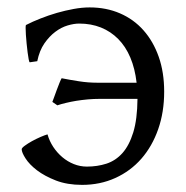

<svg xmlns="http://www.w3.org/2000/svg" viewBox="-20 -489 506 523"><path d="M427.2 -239.3Q427.2 -183.6 410.9 -137Q394.5 -90.3 365 -56.6Q335.4 -22.9 294.2 -4.2Q252.9 14.6 203.6 14.6Q163.1 14.6 132.3 2.7Q101.6 -9.3 80.8 -25.1Q60.1 -41 49.6 -57.4Q39.1 -73.7 39.1 -82.5Q39.1 -85.9 47.4 -92Q55.7 -98.1 67.1 -104.5Q78.6 -110.8 90.6 -116Q102.5 -121.1 109.4 -123Q114.7 -104.5 125.2 -88.6Q135.7 -72.8 149.9 -60.8Q164.1 -48.8 181.2 -42Q198.2 -35.2 216.8 -35.2Q245.1 -35.2 270 -43.2Q294.9 -51.3 313.5 -72Q332 -92.8 343 -128.4Q354 -164.1 354.5 -219.7H252Q235.8 -219.7 219.5 -218.3Q203.1 -216.8 188 -214.4Q172.9 -211.9 159.7 -208.7Q146.5 -205.6 136.2 -202.1L122.6 -211.4Q123.5 -213.9 127 -223.1Q130.4 -232.4 134.3 -243.2Q138.2 -253.9 142.1 -263.4Q146 -272.9 147.9 -275.9Q169.9 -271.5 195.1 -267.6Q220.2 -263.7 244.6 -263.7H352.1Q347.7 -302.2 335 -332.3Q322.3 -362.3 302 -382.8Q281.7 -403.3 254.9 -414.1Q228 -424.8 195.8 -424.8Q181.6 -424.8 164.3 -419.7Q147 -414.6 130.6 -402.3Q114.3 -390.1 100.8 -370.6Q87.4 -351.1 81.5 -322.3L61 -319.3Q59.6 -319.8 58.1 -327.6Q56.6 -335.4 55.2 -346.4Q53.7 -357.4 52.5 -370.4Q51.3 -383.3 50.5 -394.5Q49.8 -405.8 49.8 -413.1Q49.8 -420.4 50.8 -420.9Q68.8 -430.2 90.6 -438.7Q112.3 -447.3 135 -453.9Q157.7 -460.4 180.7 -464.6Q203.6 -468.8 224.1 -468.8Q269.5 -468.8 306.9 -452.6Q344.2 -436.5 370.8 -406.5Q397.5 -376.5 412.4 -334.2Q427.2 -292 427.2 -239.3Z"/></svg>

Font: Gentium
Style: Regular
Weight: 400
Designer: J. Victor Gaultney
Version: Version 1.03; 2011; OFL 1.1 release